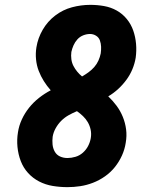

<svg xmlns="http://www.w3.org/2000/svg" viewBox="-20 -763 640 791"><path d="M258 8Q227 8 197 3Q167 -2 141 -15.5Q115 -29 95.5 -50.5Q76 -72 65.5 -99.5Q55 -127 52 -157.5Q49 -188 54 -218Q58 -245 70 -271Q82 -297 100 -319.5Q118 -342 141 -360Q164 -378 189 -391Q173 -409 160.5 -429Q148 -449 139.5 -471Q131 -493 128.5 -518Q126 -543 130 -568Q136 -606 156 -640.5Q176 -675 207.5 -699Q239 -723 276.5 -733Q314 -743 352 -743Q381 -743 409 -738Q437 -733 461 -719.5Q485 -706 502.5 -684.5Q520 -663 529 -637Q538 -611 540.5 -582.5Q543 -554 539 -525Q535 -501 525.5 -478Q516 -455 501 -434.5Q486 -414 467 -396.5Q448 -379 426 -366Q445 -348 460.5 -327Q476 -306 486 -281.5Q496 -257 499.5 -230Q503 -203 498 -175Q494 -148 482.5 -122.5Q471 -97 453.5 -75Q436 -53 412.5 -36.5Q389 -20 363 -10Q337 0 310.5 4Q284 8 258 8ZM318 -448Q332 -456 345 -465.5Q358 -475 368.5 -487Q379 -499 385.5 -513.5Q392 -528 395 -543Q397 -557 396.5 -570.5Q396 -584 391.5 -596.5Q387 -609 375.5 -616Q364 -623 351 -623Q337 -623 323 -617.5Q309 -612 299 -601Q289 -590 283 -576.5Q277 -563 274 -549Q272 -534 274 -519Q276 -504 282.5 -491.5Q289 -479 298 -468Q307 -457 318 -448ZM258 -112Q274 -112 291 -117Q308 -122 321.5 -134Q335 -146 343 -161.5Q351 -177 354 -194Q357 -212 353.5 -228.5Q350 -245 342 -259Q334 -273 322 -284.5Q310 -296 297 -305Q280 -298 263 -288.5Q246 -279 232.5 -265.5Q219 -252 209.5 -235Q200 -218 197 -200Q195 -184 196.5 -168Q198 -152 205.5 -138.5Q213 -125 227 -118.5Q241 -112 258 -112Z"/></svg>

Font: Iosevka Etoile Heavy Oblique
Style: Regular
Weight: 900
Italic angle: -9°
Designer: Belleve Invis
Foundry: Belleve Invis
Version: Version 15.5.2; ttfautohint (v1.8.4)